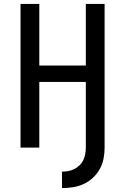

<svg xmlns="http://www.w3.org/2000/svg" viewBox="-20 -755 640 982"><path d="M297 207V123Q313 123 329.5 120Q346 117 360.5 109.5Q375 102 387 90.5Q399 79 406 64Q413 49 416 32.5Q419 16 419 0V-336H181V0H85V-735H181V-420H419V-735H515V0Q515 29 509.5 57Q504 85 490 110Q476 135 455 154.5Q434 174 408 186Q382 198 353.5 202.5Q325 207 297 207Z"/></svg>

Font: Iosevka Curly Medium Extended
Style: Regular
Weight: 500
Width: 7
Monospace: yes
Designer: Belleve Invis
Foundry: Belleve Invis
Version: Version 11.1.0; ttfautohint (v1.8.3)